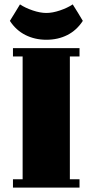

<svg xmlns="http://www.w3.org/2000/svg" viewBox="-20 -854 421 874"><path d="M342 -597H298V-38H342V0H39V-38H83V-597H39V-635H342ZM191 -795Q219 -795 253 -806.5Q287 -818 311 -834Q325 -812 334.5 -796.5Q344 -781 357 -759Q329 -716 286.5 -694.5Q244 -673 191 -673Q139 -673 96 -694.5Q53 -716 25 -759Q37 -778 48.5 -797Q60 -816 71 -834Q95 -818 129 -806.5Q163 -795 191 -795Z"/></svg>

Font: Unlock
Style: Regular
Weight: 400
Designer: Eduardo Rodriguez Tunni
Foundry: Eduardo Rodriguez Tunni
Version: Version 1.003; ttfautohint (v1.8.4.7-5d5b);gftools[0.9.23]